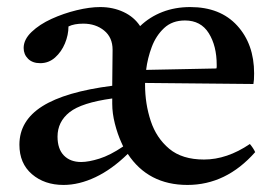

<svg xmlns="http://www.w3.org/2000/svg" viewBox="-20 -512 783 544"><path d="M698 -274 391 -277Q391 -274 391 -272Q391 -218 407 -169.5Q423 -121 459.5 -90.5Q496 -60 558 -60Q623 -60 688 -104Q698 -92 703 -81Q621 12 511 12Q400 12 342 -76Q297 -32 250.5 -10Q204 12 160 12Q106 12 70.5 -18.5Q35 -49 35 -102Q35 -170 100 -211Q165 -252 298 -269V-271Q298 -296 298.5 -321Q299 -346 299 -371Q299 -406 275 -425.5Q251 -445 216 -445Q190 -445 174 -437Q174 -413 164 -389Q154 -365 136 -349Q118 -333 94 -333Q72 -333 59.5 -345.5Q47 -358 47 -376Q47 -400 69.5 -421.5Q92 -443 126 -458.5Q160 -474 197 -483Q234 -492 264 -492Q300 -492 330 -478Q360 -464 377 -438Q404 -464 440 -478Q476 -492 519 -492Q604 -492 652 -439.5Q700 -387 700 -304Q700 -294 699.5 -286.5Q699 -279 698 -274ZM329 -97Q327 -102 324 -108Q313 -132 305.5 -161.5Q298 -191 298 -218V-233Q211 -221 177 -194Q143 -167 143 -125Q143 -90 161 -71.5Q179 -53 210 -53Q231 -53 261.5 -62.5Q292 -72 329 -97ZM394 -314 593 -318Q594 -320 594 -323.5Q594 -327 594 -328Q594 -382 571.5 -418Q549 -454 504 -454Q468 -454 445 -432.5Q422 -411 410 -379Q398 -347 394 -314Z"/></svg>

Font: Tiro Devanagari Sanskrit
Style: Regular
Weight: 400
Designer: Devanagari: John Hudson & Fiona Ross. Latin: John Hudson.
Foundry: Tiro Typeworks Ltd.
Version: Version 1.52